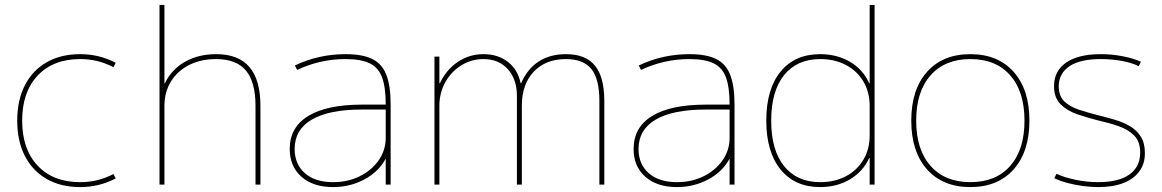

<svg xmlns="http://www.w3.org/2000/svg" viewBox="-20 -750 4721 780"><path d="M306 10Q227 10 169.5 -23Q112 -56 81 -116.5Q50 -177 50 -260Q50 -343 81 -403.5Q112 -464 169.5 -497Q227 -530 306 -530Q344 -530 379.5 -521.5Q415 -513 450 -495L441 -477Q408 -494 375 -502Q342 -510 306 -510Q196 -510 133 -443Q70 -376 70 -260Q70 -144 133 -77Q196 -10 306 -10Q342 -10 375 -18Q408 -26 441 -43L450 -25Q415 -7 379.5 1.5Q344 10 306 10Z M628 0V-730H648V-412H650Q677 -468 731.5 -499Q786 -530 858 -530Q949 -530 993.5 -477.5Q1038 -425 1038 -320V0H1018V-320Q1018 -417 979 -463.5Q940 -510 858 -510Q796 -510 748.5 -486Q701 -462 674.5 -419Q648 -376 648 -320V0Z M1333 10Q1252 10 1204.5 -32Q1157 -74 1157 -145Q1157 -233 1232.5 -279Q1308 -325 1451 -325H1547Q1547 -396 1532 -436Q1517 -476 1481.5 -493Q1446 -510 1384 -510Q1332 -510 1283 -499Q1234 -488 1187 -466L1178 -484Q1226 -507 1277.5 -518.5Q1329 -530 1384 -530Q1452 -530 1492 -510.5Q1532 -491 1549.5 -446Q1567 -401 1567 -325V0H1547V-104H1546Q1518 -52 1460 -21Q1402 10 1333 10ZM1333 -10Q1393 -10 1441.5 -34Q1490 -58 1518.5 -99Q1547 -140 1547 -190V-305H1451Q1316 -305 1246.5 -264Q1177 -223 1177 -145Q1177 -83 1218.5 -46.5Q1260 -10 1333 -10Z M1745 0V-520H1765V-412H1767Q1794 -468 1840.5 -499Q1887 -530 1944 -530Q2003 -530 2043.5 -498.5Q2084 -467 2095 -412H2097Q2123 -471 2169 -500.5Q2215 -530 2279 -530Q2359 -530 2397 -483.5Q2435 -437 2435 -340V0H2415V-340Q2415 -429 2382.5 -469.5Q2350 -510 2279 -510Q2197 -510 2148.5 -459Q2100 -408 2100 -320V0H2080V-360Q2080 -428 2043 -469Q2006 -510 1944 -510Q1895 -510 1854 -484.5Q1813 -459 1789 -416Q1765 -373 1765 -320V0Z M2730 10Q2649 10 2601.5 -32Q2554 -74 2554 -145Q2554 -233 2629.5 -279Q2705 -325 2848 -325H2944Q2944 -396 2929 -436Q2914 -476 2878.5 -493Q2843 -510 2781 -510Q2729 -510 2680 -499Q2631 -488 2584 -466L2575 -484Q2623 -507 2674.5 -518.5Q2726 -530 2781 -530Q2849 -530 2889 -510.5Q2929 -491 2946.5 -446Q2964 -401 2964 -325V0H2944V-104H2943Q2915 -52 2857 -21Q2799 10 2730 10ZM2730 -10Q2790 -10 2838.5 -34Q2887 -58 2915.5 -99Q2944 -140 2944 -190V-305H2848Q2713 -305 2643.5 -264Q2574 -223 2574 -145Q2574 -83 2615.5 -46.5Q2657 -10 2730 -10Z M3312 10Q3209 10 3151 -61.5Q3093 -133 3093 -260Q3093 -388 3151 -459Q3209 -530 3312 -530Q3380 -530 3433 -499Q3486 -468 3511 -412H3513V-730H3533V0H3513V-108H3511Q3486 -53 3433 -21.5Q3380 10 3312 10ZM3312 -10Q3371 -10 3416.5 -34Q3462 -58 3487.5 -101Q3513 -144 3513 -200V-320Q3513 -376 3487.5 -419Q3462 -462 3416.5 -486Q3371 -510 3312 -510Q3218 -510 3165.5 -445Q3113 -380 3113 -260Q3113 -140 3165.5 -75Q3218 -10 3312 -10Z M3922 10Q3810 10 3746 -62Q3682 -134 3682 -260Q3682 -386 3746 -458Q3810 -530 3922 -530Q4034 -530 4098 -458Q4162 -386 4162 -260Q4162 -134 4098 -62Q4034 10 3922 10ZM3922 -10Q4026 -10 4084 -76Q4142 -142 4142 -260Q4142 -378 4084 -444Q4026 -510 3922 -510Q3819 -510 3760.5 -444Q3702 -378 3702 -260Q3702 -142 3760.5 -76Q3819 -10 3922 -10Z M4442 10Q4411 10 4378 5.5Q4345 1 4315.5 -7Q4286 -15 4263 -26L4272 -44Q4304 -29 4350 -19.5Q4396 -10 4442 -10Q4524 -10 4568 -41Q4612 -72 4612 -130Q4612 -175 4587.5 -199.5Q4563 -224 4524 -237.5Q4485 -251 4440 -261Q4397 -272 4356 -286Q4315 -300 4288.5 -326.5Q4262 -353 4262 -400Q4262 -462 4311.5 -496Q4361 -530 4452 -530Q4497 -530 4541 -521.5Q4585 -513 4615 -499L4606 -481Q4579 -495 4537.5 -502.5Q4496 -510 4452 -510Q4369 -510 4325.5 -481.5Q4282 -453 4281 -400Q4281 -360 4304 -338Q4327 -316 4364 -304Q4401 -292 4444 -281Q4477 -273 4510.5 -263Q4544 -253 4571 -237Q4598 -221 4614.5 -195Q4631 -169 4631 -130Q4632 -86 4609 -54.5Q4586 -23 4544 -6.5Q4502 10 4442 10Z"/></svg>

Font: M PLUS 1 Thin Thin
Style: Regular
Weight: 250
Version: Version 1.001